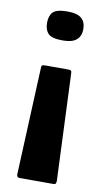

<svg xmlns="http://www.w3.org/2000/svg" viewBox="-81 -537 414 771"><g transform="rotate(10 125.5 -151.0)"><path d="M173 -268Q182 -268 185 -265.5Q188 -263 188 -250L206 180Q206 187 204 191Q202 195 194 195H57Q45 195 45 182L64 -250Q64 -262 66.5 -265Q69 -268 81 -268ZM57 -438Q57 -467 71.5 -482Q86 -497 131 -497Q170 -497 187.5 -482Q205 -467 205 -438Q205 -410 187.5 -394.5Q170 -379 131 -379Q86 -379 71.5 -394.5Q57 -410 57 -438Z"/></g></svg>

Font: Glory Thin ExtraBold
Style: Regular
Weight: 800
Version: Version 1.011